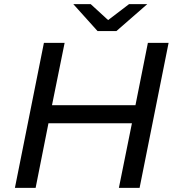

<svg xmlns="http://www.w3.org/2000/svg" viewBox="-20 -907 852 927"><path d="M694 -700H794L654 0H554L617 -312H214L152 0H52L192 -700H292L231 -399H634ZM451 -757 334 -887H418L502 -810L603 -887H691L542 -757Z"/></svg>

Font: Montserrat Medium
Style: Italic
Weight: 500
Italic angle: -11.3°
Designer: Julieta Ulanovsky
Foundry: Julieta Ulanovsky
Version: Version 9.000; ttfautohint (v1.8.4.7-5d5b)